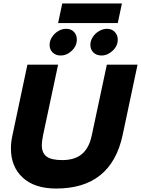

<svg xmlns="http://www.w3.org/2000/svg" viewBox="-20 -1072 813 1107"><path d="M339 -1052H683L659 -939H315ZM266 -813Q266 -837 280 -858.5Q294 -880 316 -893Q338 -906 361 -906Q389 -906 406 -888.5Q423 -871 423 -844Q423 -807 394 -779.5Q365 -752 329 -752Q302 -752 284 -769Q266 -786 266 -813ZM501 -813Q501 -837 515 -858.5Q529 -880 551.5 -893Q574 -906 597 -906Q624 -906 641.5 -888Q659 -870 659 -844Q659 -807 629.5 -779.5Q600 -752 565 -752Q537 -752 519 -769Q501 -786 501 -813ZM43 -216Q43 -253 52 -293L138 -699H315L228 -291Q221 -254 221 -235Q221 -191 248 -170Q275 -149 339 -149Q411 -149 452.5 -184Q494 -219 509 -291L596 -699H773L687 -293Q621 15 304 15Q179 15 111 -48Q43 -111 43 -216Z"/></svg>

Font: Prompt Bold
Style: Bold Italic
Weight: 700
Italic angle: -12°
Designer: Katatrad Team
Foundry: CadsonDemak
Version: Version 1.000